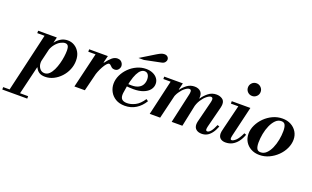

<svg xmlns="http://www.w3.org/2000/svg" viewBox="-219 -1293 3508 2161"><g transform="rotate(20 1535.0 -212.5)"><path d="M-39 290 133 -450H263L86 290ZM-114 310V281H185V310ZM288 11Q242 11 214.5 -7.5Q187 -26 173 -59H166L191 -157Q190 -147 189 -138.5Q188 -130 188 -123Q188 -83 210 -54Q232 -25 268 -25Q300 -25 324.5 -48.5Q349 -72 367 -110Q385 -148 397 -192Q409 -236 414.5 -277Q420 -318 420 -347Q420 -390 408.5 -406.5Q397 -423 373 -423Q350 -423 319.5 -407Q289 -391 260 -355Q231 -319 213 -258L242 -384H249Q268 -413 305.5 -437.5Q343 -462 392 -462Q436 -462 472.5 -440Q509 -418 532 -377.5Q555 -337 555 -278Q555 -223 533.5 -171Q512 -119 474 -78Q436 -37 388 -13Q340 11 288 11ZM39 -421V-450H251V-421Z M637 0 744 -450H874L762 0ZM650 -421V-450H862V-421ZM806 -179 850 -365H858Q893 -412 923 -437Q953 -462 987 -462Q1011 -462 1026 -451.5Q1041 -441 1048.5 -425.5Q1056 -410 1056 -396Q1056 -374 1040 -353.5Q1024 -333 994 -333Q973 -333 960 -343.5Q947 -354 938 -364Q929 -374 918 -374Q905 -374 888.5 -355Q872 -336 855.5 -306Q839 -276 825.5 -242.5Q812 -209 806 -179Z M1242 11Q1177 11 1132 -16Q1087 -43 1063.5 -87Q1040 -131 1040 -180Q1040 -233 1064 -283.5Q1088 -334 1129 -374.5Q1170 -415 1222.5 -438.5Q1275 -462 1330 -462Q1375 -462 1410.5 -446.5Q1446 -431 1466.5 -403Q1487 -375 1487 -339Q1487 -300 1462 -268Q1437 -236 1388.5 -217Q1340 -198 1270 -198Q1246 -198 1218 -200Q1190 -202 1168 -205Q1146 -208 1140 -209L1145 -241Q1162 -234 1182.5 -232.5Q1203 -231 1237 -231Q1287 -231 1319 -247.5Q1351 -264 1365.5 -292Q1380 -320 1380 -353Q1380 -389 1365 -410.5Q1350 -432 1322 -432Q1300 -432 1279.5 -416Q1259 -400 1240 -363Q1221 -326 1205.5 -265.5Q1190 -205 1178 -116Q1173 -68 1192.5 -47Q1212 -26 1256 -26Q1303 -26 1353.5 -51.5Q1404 -77 1448 -144L1472 -127Q1434 -63 1375.5 -26Q1317 11 1242 11ZM1205 -548 1380 -655Q1410 -673 1428.5 -680.5Q1447 -688 1466 -688Q1491 -688 1505 -674.5Q1519 -661 1519 -642Q1519 -624 1505.5 -608Q1492 -592 1462 -587L1270 -548Z M2164 11Q2121 11 2096.5 -10Q2072 -31 2072 -70Q2072 -80 2073.5 -87.5Q2075 -95 2076 -102L2140 -357Q2142 -364 2143.5 -374.5Q2145 -385 2145 -392Q2145 -405 2138.5 -411Q2132 -417 2122 -417Q2103 -417 2073 -393.5Q2043 -370 2016 -328Q1989 -286 1977 -230L2000 -354H2007Q2035 -396 2076.5 -429Q2118 -462 2173 -462Q2211 -462 2241 -443Q2271 -424 2271 -382Q2271 -364 2265 -338L2202 -91Q2199 -78 2198 -70Q2197 -62 2197 -57Q2197 -36 2214 -36Q2233 -36 2254 -60.5Q2275 -85 2300 -143L2324 -134Q2304 -82 2279 -50Q2254 -18 2226 -3.5Q2198 11 2164 11ZM1539 0 1643 -450H1772L1664 0ZM1802 0 1882 -357Q1884 -364 1885 -374.5Q1886 -385 1886 -392Q1886 -405 1880 -411Q1874 -417 1864 -417Q1843 -417 1814 -395Q1785 -373 1758.5 -334Q1732 -295 1719 -243L1750 -369H1757Q1785 -407 1823 -434.5Q1861 -462 1911 -462Q1960 -462 1987 -432Q2014 -402 2001 -338L1930 0ZM1549 -421V-450H1760V-421Z M2448 11Q2410 11 2387 -8.5Q2364 -28 2364 -67Q2364 -78 2366.5 -91.5Q2369 -105 2377 -137L2454 -450H2581L2496 -90Q2493 -76 2492 -68Q2491 -60 2491 -56Q2491 -37 2506 -37Q2525 -37 2554 -63.5Q2583 -90 2615 -159L2639 -150Q2621 -99 2593 -63Q2565 -27 2529.5 -8Q2494 11 2448 11ZM2358 -421V-450H2536V-421ZM2552 -583Q2520 -583 2498 -605Q2476 -627 2476 -659Q2476 -690 2498 -712.5Q2520 -735 2552 -735Q2583 -735 2605.5 -712.5Q2628 -690 2628 -659Q2628 -627 2605.5 -605Q2583 -583 2552 -583Z M2855 13Q2797 13 2753 -11.5Q2709 -36 2684.5 -77Q2660 -118 2660 -171Q2660 -224 2685 -276Q2710 -328 2752.5 -370Q2795 -412 2849.5 -437Q2904 -462 2964 -462Q3022 -462 3066 -438Q3110 -414 3135 -373Q3160 -332 3160 -280Q3160 -227 3135.5 -174.5Q3111 -122 3068 -80Q3025 -38 2970.5 -12.5Q2916 13 2855 13ZM2858 -20Q2897 -20 2927 -49Q2957 -78 2977.5 -124.5Q2998 -171 3008.5 -226Q3019 -281 3019 -332Q3019 -378 3007 -404Q2995 -430 2961 -430Q2922 -430 2892.5 -400.5Q2863 -371 2842 -324Q2821 -277 2810.5 -221.5Q2800 -166 2800 -116Q2800 -69 2812.5 -44.5Q2825 -20 2858 -20Z"/></g></svg>

Font: Libre Bodoni SemiBold
Style: Italic
Weight: 600
Italic angle: -13°
Version: Version 2.003